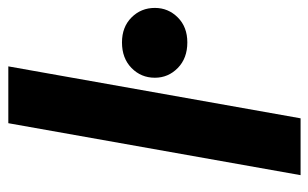

<svg xmlns="http://www.w3.org/2000/svg" viewBox="-164 -596 760 473"><g transform="rotate(-90 216.5 -360.0)"><path d="M21 0 149 -720H289L161 0ZM348 -279Q309 -279 285 -302.5Q261 -326 261 -359Q261 -393 285 -416.5Q309 -440 348 -440Q386 -440 409.5 -416.5Q433 -393 433 -359Q433 -326 409.5 -302.5Q386 -279 348 -279Z"/></g></svg>

Font: DM Sans 17pt ExtraBold
Style: Italic
Weight: 800
Italic angle: -10°
Version: Version 4.004;gftools[0.9.30]